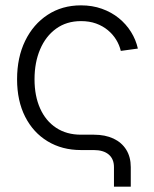

<svg xmlns="http://www.w3.org/2000/svg" viewBox="-20 -558 573 714"><path d="M403.8 136.2V63.5Q403.8 33.2 384.3 16.6Q364.7 0 328.6 0H281.2Q210.9 0 157.2 -32.5Q103.5 -64.9 73.5 -124Q43.5 -183.1 43.5 -263.2Q43.5 -344.2 73.5 -406Q103.5 -467.8 157.2 -502.9Q210.9 -538.1 281.2 -538.1Q323.2 -538.1 358.9 -525.4Q394.5 -512.7 421.9 -490.5Q449.2 -468.3 467.3 -439.2Q485.4 -410.2 492.7 -377.4L429.2 -368.7Q424.3 -390.1 412.1 -410.2Q399.9 -430.2 381.1 -445.8Q362.3 -461.4 337.4 -470.5Q312.5 -479.5 281.2 -479.5Q227.5 -479.5 188.7 -451.4Q149.9 -423.3 129.2 -374.5Q108.4 -325.7 108.4 -263.2Q108.4 -201.2 129.2 -154.8Q149.9 -108.4 188.7 -82.8Q227.5 -57.1 281.2 -57.1H329.1Q371.1 -57.1 401.9 -42.7Q432.6 -28.3 449.5 -1.2Q466.3 25.9 466.3 63.5V136.2Z"/></svg>

Font: Inter 24pt Light
Style: Regular
Weight: 300
Designer: Rasmus Andersson
Foundry: rsms
Version: Version 4.001;git-66647c0bb